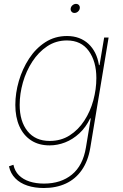

<svg xmlns="http://www.w3.org/2000/svg" viewBox="-20 -736 621 972"><path d="M201.7 215.8Q155.8 215.8 118.7 203.6Q81.5 191.4 57.4 166.7Q33.2 142.1 25.4 106L47.9 98.1Q54.7 130.4 75.9 151.4Q97.2 172.4 129.6 182.9Q162.1 193.4 202.6 193.4Q288.6 193.4 344.2 147.7Q399.9 102.1 415 10.7L439.5 -136.7H436.5Q414.6 -91.3 381.6 -60.8Q348.6 -30.3 309.8 -15.1Q271 0 231 0Q176.3 0 137.5 -25.4Q98.6 -50.8 78.1 -96.9Q57.6 -143.1 57.6 -204.6Q57.6 -264.6 75.4 -325.9Q93.3 -387.2 127 -439Q160.6 -490.7 209.2 -522.2Q257.8 -553.7 319.3 -553.7Q352.5 -553.7 379.9 -543.5Q407.2 -533.2 428 -513.9Q448.7 -494.6 462.2 -467.5Q475.6 -440.4 481 -406.2H483.9L507.3 -545.9H529.8L437 12.7Q425.8 79.6 394 125Q362.3 170.4 313.5 193.1Q264.6 215.8 201.7 215.8ZM231.4 -22.5Q288.6 -22.5 332.5 -50.5Q376.5 -78.6 406.7 -125Q437 -171.4 452.4 -227.8Q467.8 -284.2 467.8 -340.8Q467.8 -424.8 429.4 -478Q391.1 -531.2 318.8 -531.2Q263.2 -531.2 219 -501.7Q174.8 -472.2 143.6 -424.1Q112.3 -376 95.9 -318.4Q79.6 -260.7 79.6 -205.1Q79.6 -121.6 119.4 -72Q159.2 -22.5 231.4 -22.5ZM356.9 -670.4Q347.7 -670.4 342 -677.2Q336.4 -684.1 337.9 -693.4Q339.4 -703.1 347.4 -709.7Q355.5 -716.3 364.7 -716.3Q374.5 -716.3 379.9 -709.7Q385.3 -703.1 383.8 -693.4Q382.3 -684.1 374.5 -677.2Q366.7 -670.4 356.9 -670.4Z"/></svg>

Font: Inter Thin
Style: Italic
Weight: 250
Italic angle: -9.3988°
Designer: Rasmus Andersson
Foundry: rsms
Version: Version 4.001;git-66647c0bb